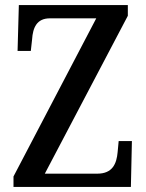

<svg xmlns="http://www.w3.org/2000/svg" viewBox="-20 -734 575 754"><path d="M33 0H494L498 -180H446L442 -137C438 -91 422 -52 362 -52H156L482 -672V-714H54L49 -534H101L106 -579C109 -625 124 -662 176 -662H358L33 -41Z"/></svg>

Font: Noto Serif Thai Condensed Medium
Style: Regular
Weight: 500
Width: 3
Designer: Monotype Design Team
Foundry: Monotype Imaging Inc.
Version: Version 2.002